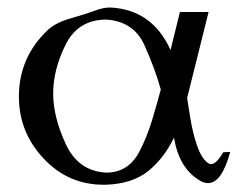

<svg xmlns="http://www.w3.org/2000/svg" viewBox="-20 -490 673 520"><path d="M278.3 -469.7Q392.1 -464.4 441.9 -354.5Q448.2 -380.4 454.6 -406Q460.9 -431.6 467.3 -457.5H544.9L486.8 -224.6Q488.8 -210.4 495.4 -170.2Q502 -129.9 513.9 -95.2Q525.9 -60.5 543.5 -48.3Q547.4 -45.4 551.3 -45.4Q565.9 -45.4 584.5 -77.6L603.5 -78.6Q580.6 5.9 543.5 5.9Q531.7 5.9 519.5 -2Q464.8 -35.2 451.2 -117.2Q423.8 -60.5 380.4 -25.9Q337.4 7.8 267.1 10.3H260.3Q166 10.3 100.1 -58.6Q31.2 -130.4 31.2 -228.5Q31.2 -335.4 110.4 -409.7Q132.3 -429.2 171.1 -440.2Q210 -451.2 237.8 -461.4Q259.3 -469.7 278.3 -469.7ZM415.5 -247.6Q399.4 -305.2 370.8 -368.4Q342.3 -431.6 268.6 -437Q191.4 -437 157.7 -369.1Q124 -301.3 124 -236.8Q124 -173.8 158 -100.1Q191.9 -26.4 267.6 -22.5Q328.1 -22.5 357.9 -80.1Q378.4 -120.1 391.1 -162.1Q403.8 -204.1 415.5 -247.6Z"/></svg>

Font: Caudex
Style: Regular
Weight: 400
Version: Version 1.04